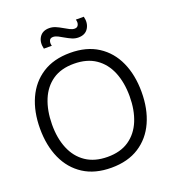

<svg xmlns="http://www.w3.org/2000/svg" viewBox="-164 -1043 1051 1179"><g transform="rotate(-20 361.5 -453.5)"><path d="M361.7 15Q254 15 180.1 -32.7Q106.2 -80.3 68.1 -164.8Q30 -249.3 30 -360Q30 -470.7 68.1 -555.2Q106.2 -639.7 180.1 -687.3Q254 -735 361.7 -735Q469.3 -735 543.2 -687.3Q617.2 -639.7 655.2 -555.2Q693.3 -470.7 693.3 -360Q693.3 -249.3 655.2 -164.8Q617.2 -80.3 543.2 -32.7Q469.3 15 361.7 15ZM361.7 -55.7Q446.2 -55.3 502.5 -94Q558.8 -132.7 587.1 -201.3Q615.3 -270 615.3 -360Q615.3 -450 587.1 -518.5Q558.8 -587 502.5 -625.5Q446.2 -664 361.7 -664.3Q277.2 -664.7 221.2 -626.2Q165.2 -587.7 136.9 -518.8Q108.7 -450 108 -360Q107.3 -270 135.6 -201.7Q163.8 -133.3 220.5 -94.7Q277.2 -56 361.7 -55.7ZM444 -806Q422.8 -806 402.9 -814.6Q383 -823.2 364.2 -834.3Q345.5 -845.5 328.7 -854.1Q311.8 -862.7 297 -862.7Q277.7 -862.7 272.2 -847.2Q266.8 -831.8 272.3 -814.3H220.3Q209.2 -859.2 229.2 -890.4Q249.3 -921.7 293.3 -921.7Q314.8 -921.7 334.9 -913.1Q355 -904.5 373.8 -893.3Q392.5 -882.2 409.3 -873.6Q426.2 -865 441 -865Q458.7 -865 465.3 -879.9Q472 -894.8 465.7 -914.7H517.7Q529 -870.7 509 -838.3Q489 -806 444 -806Z"/></g></svg>

Font: Manrope ExtraLight
Style: Regular
Weight: 200
Designer: Mikhail Sharanda
Foundry: Mikhail Sharanda
Version: Version 4.505